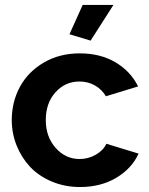

<svg xmlns="http://www.w3.org/2000/svg" viewBox="-20 -750 604 780"><path d="M348.1 -585 262.2 -610.8 315.9 -730H440.9ZM305.2 9.8Q243.2 9.8 190.4 -12.5Q137.7 -34.7 102.5 -72Q67.4 -109.4 47.6 -158.7Q27.8 -208 27.8 -262.2Q27.8 -335.9 60.8 -397Q93.8 -458 157.5 -495.6Q221.2 -533.2 304.2 -533.2Q387.2 -533.2 448.7 -497.1Q510.3 -460.9 541 -398.9L410.2 -358.9Q393.6 -387.2 365.2 -403.1Q336.9 -418.9 303.2 -418.9Q244.6 -418.9 205.3 -375Q166 -331.1 166 -262.2Q166 -194.3 206.1 -149.2Q246.1 -104 303.2 -104Q338.9 -104 369.4 -121.6Q399.9 -139.2 412.1 -166L543 -126Q515.1 -64.9 452.1 -27.6Q389.2 9.8 305.2 9.8Z"/></svg>

Font: Rawline
Style: Bold
Weight: 700
Designer: Matt McInerney, Pablo Impallari, Rodrigo Fuenzalida
Foundry: Matt McInerney, Pablo Impallari, Rodrigo Fuenzalida
Version: Version 4.020;PS 004.020;hotconv 1.0.88;makeotf.lib2.5.64775